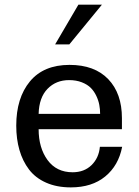

<svg xmlns="http://www.w3.org/2000/svg" viewBox="-20 -791 596 825"><path d="M410.2 -301.8Q410.2 -321.3 406.7 -340.1Q403.3 -358.9 394 -378.7Q384.8 -398.4 370.4 -413.1Q356 -427.7 331.8 -437.3Q307.6 -446.8 276.9 -446.8Q220.7 -446.8 184.3 -409.4Q147.9 -372.1 146 -301.8ZM418 -771 277.8 -600.1H216.8L316.9 -771ZM146 -235.8Q146 -155.8 184.3 -103.3Q222.7 -50.8 292 -50.8Q341.8 -50.8 373.3 -81.5Q404.8 -112.3 409.2 -160.2H504.9Q489.3 -79.6 432.1 -32.7Q375 14.2 284.2 14.2Q224.1 14.2 178.2 -6.1Q132.3 -26.4 104.7 -62.7Q77.1 -99.1 63.5 -146.5Q49.8 -193.8 49.8 -251Q49.8 -370.1 108.6 -441.2Q167.5 -512.2 278.8 -512.2Q386.2 -512.2 445.1 -450.9Q503.9 -389.6 503.9 -283.2V-235.8Z"/></svg>

Font: Perun
Style: Regular
Weight: 400
Version: Version 1.0000